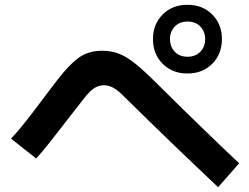

<svg xmlns="http://www.w3.org/2000/svg" viewBox="-20 -818 1040 802"><path d="M763 -511Q700 -511 659.5 -551.5Q619 -592 619 -655Q619 -717 659.5 -757.5Q700 -798 763 -798Q826 -798 866.5 -757.5Q907 -717 907 -655Q907 -592 866.5 -551.5Q826 -511 763 -511ZM763 -581Q797 -581 817 -602Q837 -623 837 -655Q837 -686 817 -707Q797 -728 763 -728Q730 -728 710 -707Q690 -686 690 -655Q690 -623 710 -602Q730 -581 763 -581ZM979 -136 891 -36Q869 -57 828.5 -95.5Q788 -134 735 -184.5Q682 -235 622 -293.5Q562 -352 501 -412Q474 -440 454 -451Q434 -462 414 -462Q392 -462 372.5 -449Q353 -436 327 -402Q296 -363 260 -316Q224 -269 190 -226Q156 -183 131 -156L26 -239Q43 -256 67.5 -286Q92 -316 119.5 -352Q147 -388 173.5 -423.5Q200 -459 222 -487Q269 -548 309 -577Q349 -606 406 -606Q444 -606 474.5 -594.5Q505 -583 537 -558.5Q569 -534 610 -494Q629 -476 664.5 -440.5Q700 -405 744 -362Q788 -319 833.5 -275Q879 -231 917.5 -194Q956 -157 979 -136Z"/></svg>

Font: Murecho SemiBold
Style: Regular
Weight: 600
Designer: Neil Summerour
Foundry: Positype
Version: Version 1.010; ttfautohint (v1.8.3)